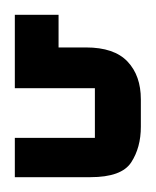

<svg xmlns="http://www.w3.org/2000/svg" viewBox="-20 -22 210 259"><path d="M0 -2H59V42H96Q134 42 152 61Q170 80 170 112V149Q170 177 157 197Q144 217 102 217H0V164H108V97H0Z"/></svg>

Font: Kelly Slab
Style: Regular
Weight: 400
Designer: Denis Masharov
Foundry: Denis Masharov
Version: Version 1.001